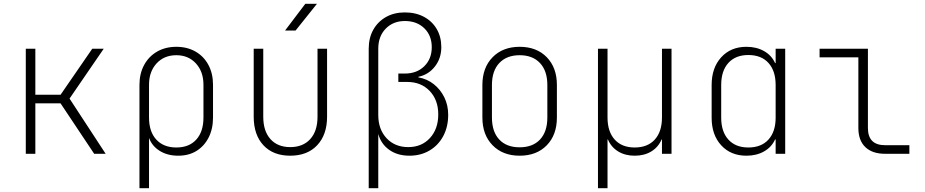

<svg xmlns="http://www.w3.org/2000/svg" viewBox="-20 -805 4840 1005"><path d="M115 0V-550H165V-309H297L463 -550H523L344 -289L533 0H473L297 -264H165V0Z M710 180V-361Q710 -420 734.5 -465Q759 -510 802.5 -535Q846 -560 903 -560Q960 -560 1003.5 -535Q1047 -510 1071 -465Q1095 -420 1095 -361V-190Q1095 -130 1072 -85Q1049 -40 1008.5 -15Q968 10 913 10Q857 10 816.5 -15Q776 -40 760 -83V180ZM903 -33Q970 -33 1007.5 -74.5Q1045 -116 1045 -190V-361Q1045 -430 1005.5 -473Q966 -516 903 -516Q839 -516 799.5 -473Q760 -430 760 -361V-190Q760 -116 798 -74.5Q836 -33 903 -33Z M1499 10Q1410 10 1359 -44.5Q1308 -99 1308 -194V-550H1358V-194Q1358 -119 1395.5 -77Q1433 -35 1499 -35Q1566 -35 1604 -77Q1642 -119 1642 -194V-550H1692V-194Q1692 -100 1640.5 -45Q1589 10 1499 10ZM1472 -645 1578 -785H1639L1527 -645Z M1910 180V-550Q1910 -607 1934 -649.5Q1958 -692 2000.5 -716Q2043 -740 2099 -740Q2156 -740 2199 -717Q2242 -694 2266 -653Q2290 -612 2290 -558Q2290 -500 2256.5 -457Q2223 -414 2170 -403V-400Q2216 -392 2251 -364Q2286 -336 2306 -295Q2326 -254 2326 -204Q2326 -141 2300 -92.5Q2274 -44 2228 -17Q2182 10 2123 10Q2060 10 2017 -21Q1974 -52 1960 -104V180ZM2117 -35Q2187 -35 2230.5 -82.5Q2274 -130 2274 -206Q2274 -282 2229 -329Q2184 -376 2112 -376H2065V-420H2099Q2162 -420 2201 -458.5Q2240 -497 2240 -558Q2240 -619 2201 -657Q2162 -695 2099 -695Q2038 -695 1999 -655Q1960 -615 1960 -550V-203Q1960 -128 2003.5 -81.5Q2047 -35 2117 -35Z M2700 10Q2612 10 2558.5 -44.5Q2505 -99 2505 -190V-360Q2505 -451 2558.5 -505.5Q2612 -560 2700 -560Q2789 -560 2842 -505.5Q2895 -451 2895 -360V-190Q2895 -99 2842 -44.5Q2789 10 2700 10ZM2700 -34Q2769 -34 2807 -75Q2845 -116 2845 -190V-360Q2845 -434 2806.5 -475Q2768 -516 2700 -516Q2632 -516 2593.5 -475Q2555 -434 2555 -360V-190Q2555 -116 2593 -75Q2631 -34 2700 -34Z M3110 180V-550H3160V-190Q3160 -116 3197.5 -74.5Q3235 -33 3302 -33Q3370 -33 3407.5 -74.5Q3445 -116 3445 -190V-550H3495V0H3445V-75H3443Q3426 -35 3389.5 -12.5Q3353 10 3302 10Q3252 10 3215.5 -12.5Q3179 -35 3162 -75H3160V180Z M3887 10Q3805 10 3755 -44.5Q3705 -99 3705 -189V-360Q3705 -450 3755 -505Q3805 -560 3887 -560Q3940 -560 3979.5 -537.5Q4019 -515 4037 -475H4040V-550H4090V0H4040V-75H4037Q4019 -35 3979.5 -12.5Q3940 10 3887 10ZM3897 -33Q3965 -33 4002.5 -74.5Q4040 -116 4040 -189V-360Q4040 -434 4002.5 -475.5Q3965 -517 3897 -517Q3830 -517 3792.5 -475.5Q3755 -434 3755 -360V-189Q3755 -116 3792.5 -74.5Q3830 -33 3897 -33Z M4613 0Q4546 0 4509.5 -35Q4473 -70 4473 -135V-505H4270V-550H4523V-135Q4523 -45 4613 -45H4740V0Z"/></svg>

Font: JetBrains Mono NL Thin
Style: Regular
Weight: 100
Monospace: yes
Designer: Philipp Nurullin, Konstantin Bulenkov
Foundry: JetBrains
Version: Version 2.305; ttfautohint (v1.8.4.7-5d5b)